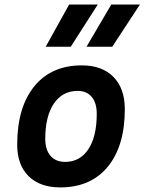

<svg xmlns="http://www.w3.org/2000/svg" viewBox="-20 -815 636 845"><path d="M245.1 9.8Q155.8 9.8 105.7 -39.8Q55.7 -89.4 55.7 -177.7Q55.7 -342.8 130.9 -435.1Q206.1 -527.3 339.8 -527.3Q429.2 -527.3 479.2 -476.6Q529.3 -425.8 529.3 -335Q529.3 -172.4 454.3 -81.3Q379.4 9.8 245.1 9.8ZM266.6 -102.5Q332 -102.5 368.9 -158.4Q405.8 -214.4 405.8 -314Q405.8 -361.8 383.8 -388.4Q361.8 -415 321.8 -415Q254.9 -415 217 -359.1Q179.2 -303.2 179.2 -203.6Q179.2 -156.2 202.1 -129.4Q225.1 -102.5 266.6 -102.5ZM360.8 -609.4 469.7 -794.9H595.7L474.1 -609.4ZM181.2 -609.4 284.2 -794.9H410.2L291.5 -609.4Z"/></svg>

Font: Cascadia Code PL SemiBold
Style: Italic
Weight: 600
Italic angle: -10°
Monospace: yes
Designer: Aaron Bell
Foundry: Saja Typeworks
Version: Version 2404.023; ttfautohint (v1.8.4)